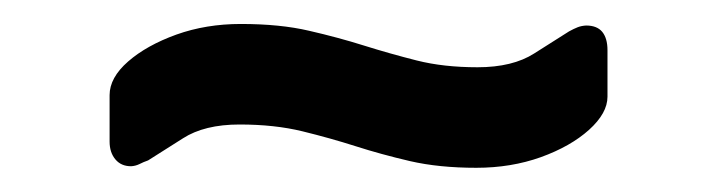

<svg xmlns="http://www.w3.org/2000/svg" viewBox="-20 -380 600 161"><path d="M89.9 -240.6Q81.6 -240.6 76.8 -246.3Q71.9 -252.1 71.9 -261.3V-300.2Q71.9 -314.9 87.5 -328.5Q103 -342 127.9 -351Q152.8 -359.9 181.9 -359.9Q214.9 -359.9 239.2 -354.2Q263.6 -348.6 285.2 -341.8Q306.9 -335 329.4 -329.3Q351.9 -323.6 380.4 -323.6Q409.9 -323.6 428 -335.2Q446.1 -346.7 457.2 -353.7Q461.2 -355.9 464.5 -357.2Q467.7 -358.4 471.5 -358.6Q480.6 -358.6 485 -353.3Q489.4 -347.9 489.4 -337.9V-298.9Q489.4 -285.1 473.9 -271.1Q458.4 -257.2 433.5 -248.2Q408.6 -239.3 379.4 -239.3Q348.1 -239.3 323.8 -244.9Q299.4 -250.6 278.2 -257.4Q256.9 -264.2 233.6 -269.9Q210.3 -275.6 180.9 -275.6Q151.4 -275.6 133.4 -264Q115.4 -252.5 104.2 -245.5Q100.2 -244.1 96.9 -242.4Q93.6 -240.8 89.9 -240.6Z"/></svg>

Font: Rubik Light
Style: Regular
Weight: 300
Designer: Hubert and Fischer
Foundry: Hubert and Fischer
Version: Version 2.300;gftools[0.9.30]